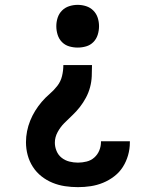

<svg xmlns="http://www.w3.org/2000/svg" viewBox="-20 -558 640 791"><path d="M301 213Q274 213 247.5 209Q221 205 196.5 195Q172 185 151 168.5Q130 152 115.5 129.5Q101 107 94 81Q87 55 87 28Q87 5 91.5 -17.5Q96 -40 104.5 -61Q113 -82 125 -101.5Q137 -121 152 -138.5Q167 -156 184.5 -171Q202 -186 216 -204Q230 -222 235.5 -244.5Q241 -267 241 -290H359Q359 -267 358 -244Q357 -221 351 -198.5Q345 -176 334 -155.5Q323 -135 309 -117Q295 -99 278 -83Q261 -67 245 -51Q229 -35 217.5 -14Q206 7 206 30Q206 47 213 64Q220 81 234 92Q248 103 265.5 107.5Q283 112 301 112Q319 112 337 107.5Q355 103 368.5 91Q382 79 389 62Q396 45 396 27Q396 26 396 25.5Q396 25 396 24H515Q515 25 515 26.5Q515 28 515 29Q515 56 507.5 82Q500 108 486 130Q472 152 450.5 168.5Q429 185 404.5 195Q380 205 354 209Q328 213 301 213ZM300 -362Q282 -362 265 -367Q248 -372 235.5 -384.5Q223 -397 217.5 -414.5Q212 -432 212 -450Q212 -468 217.5 -485Q223 -502 235.5 -514.5Q248 -527 265 -532.5Q282 -538 300 -538Q318 -538 335 -532.5Q352 -527 364.5 -514.5Q377 -502 382.5 -485Q388 -468 388 -450Q388 -432 382.5 -414.5Q377 -397 364.5 -384.5Q352 -372 335 -367Q318 -362 300 -362Z"/></svg>

Font: Iosevka Curly Slab Extended
Style: Bold
Weight: 700
Width: 7
Monospace: yes
Designer: Belleve Invis
Foundry: Belleve Invis
Version: Version 11.1.0; ttfautohint (v1.8.3)